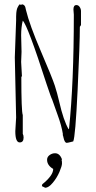

<svg xmlns="http://www.w3.org/2000/svg" viewBox="-20 -679 461 918"><path d="M234.4 128.9Q205.1 111.3 205.1 85Q205.1 71.3 217 62.5Q229 53.7 243.2 53.7Q265.6 53.7 276.4 83L274.4 85.9Q276.4 89.8 276.4 102.3Q276.4 114.7 264.2 143.1Q252 171.4 232.4 194.8Q212.9 218.3 196.3 218.8L180.2 210.9L182.1 202.1Q234.4 160.2 234.4 128.9ZM333 -608.9 331.1 -633.8Q331.1 -654.8 345.2 -654.8Q355 -654.8 361.1 -645.5Q367.2 -636.2 367.2 -626V-559.1L361.8 -550.8Q361.8 -472.7 351.1 -248.3Q340.3 -23.9 330.1 -2.9Q327.6 -2.4 315.7 0.7Q303.7 3.9 298.8 3.9Q293.9 3.9 290 -2.7Q286.1 -9.3 283.9 -20Q281.7 -30.8 279.8 -34.2L280.8 -37.1Q274.4 -78.6 254.6 -132.1Q234.9 -185.5 229 -204.1Q225.6 -208.5 202.1 -278.8Q112.3 -557.6 88.9 -580.1Q81.1 -549.3 81.1 -509.8L83 -431.2L81.1 -382.8Q81.1 -371.6 85 -313H82Q82 -146.5 88.9 -128.9V-39.1Q92.8 -32.2 92.8 -21.5Q92.8 2 74.2 2Q53.2 2 53.2 -51.8L57.1 -117.2L50.8 -404.8L57.1 -582V-599.6Q57.1 -612.8 57.9 -617.2Q58.6 -621.6 59.3 -627.7Q60.1 -633.8 61.5 -637.2Q63 -640.6 64.9 -645Q68.8 -653.8 75.2 -659.2L78.1 -655.8L87.9 -658.2Q99.1 -654.3 101.6 -642.6Q101.6 -641.6 102.8 -637Q104 -632.3 104 -631.8Q121.1 -560.5 175.8 -433.1Q230.5 -305.7 242.2 -269.3Q253.9 -232.9 263.2 -192.4Q283.7 -102.5 308.1 -61L310.1 -64Q333 -282.2 333 -608.9ZM312 1Q313 1 313 2Z"/></svg>

Font: Amatic SC
Style: Regular
Weight: 400
Version: Version 1.004